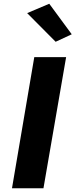

<svg xmlns="http://www.w3.org/2000/svg" viewBox="-20 -1005 403 1025"><path d="M125 -935 277 -782 363 -822 243 -985ZM163 -700 44 0H212L333 -700Z"/></svg>

Font: Jost*
Style: Bold Italic
Weight: 700
Italic angle: -10°
Version: Version 3.7